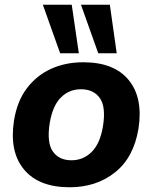

<svg xmlns="http://www.w3.org/2000/svg" viewBox="-20 -780 644 811"><path d="M274 11Q144 11 81.5 -64Q19 -139 39 -270Q52 -352 93 -406.5Q134 -461 195 -489Q256 -517 332 -517Q462 -517 523.5 -442Q585 -367 565 -237Q545 -115 466 -52Q387 11 274 11ZM282 -103Q332 -103 367.5 -138.5Q403 -174 415 -247Q428 -329 401.5 -366Q375 -403 322 -403Q272 -403 237 -368Q202 -333 190 -260Q177 -178 203 -140.5Q229 -103 282 -103ZM395 -555 322 -760H444L473 -555ZM234 -555 161 -760H283L313 -555Z"/></svg>

Font: Mulish ExtraBold
Style: Italic
Weight: 800
Italic angle: -9°
Designer: Vernon Adams
Foundry: Vernon Adams
Version: Version 3.603; ttfautohint (v1.8.3)